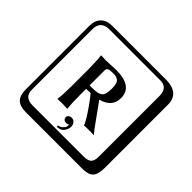

<svg xmlns="http://www.w3.org/2000/svg" viewBox="-209 -1030 1517 1517"><g transform="rotate(45 550.0 -271.0)"><path d="M536.1 -14.2Q557.1 -14.2 570.1 2.4Q583 19 583 40Q583 64 564.9 91.1Q546.9 118.2 502.9 120.1L500 106.9Q524.9 102.1 540 86.9Q555.2 71.8 557.1 63Q559.1 54.2 559.1 47.9Q559.1 43.9 557.1 40Q545.9 46.9 536.1 46.9Q515.1 46.9 506.6 37.4Q498 27.8 498 16.1Q498 4.9 508.1 -4.6Q518.1 -14.2 536.1 -14.2ZM516.1 -494.1Q478 -494.1 466.1 -486.6Q454.1 -479 454.1 -460.9V-294.9H490.2Q550.3 -294.9 573.7 -314.5Q597.2 -334 597.2 -399.9Q597.2 -432.1 591.6 -451.7Q585.9 -471.2 573.5 -480Q561 -488.8 548.6 -491.5Q536.1 -494.1 516.1 -494.1ZM454.1 -255.9V-190.9Q454.1 -90.8 460.9 -41L460 -39.1Q431.2 -41 405.8 -41L351.1 -39.1L350.1 -41Q357.9 -96.2 357.9 -190.9V-375Q357.9 -467.8 350.1 -524.9L352.1 -526.9Q379.9 -524.9 405.8 -524.9Q418 -524.9 461.9 -527.3Q505.9 -529.8 515.1 -529.8Q701.2 -529.8 701.2 -399.9Q701.2 -298.3 587.9 -269Q604.5 -247.1 668.9 -156.2Q733.4 -65.4 754.9 -41L752.9 -39.1Q737.8 -41 698.2 -41Q662.1 -41 647 -39.1Q634.8 -76.2 566.9 -172.9Q528.8 -227.5 502.4 -257.3Q481.9 -255.9 454.1 -255.9ZM249 -717.8Q204.1 -717.8 179.9 -693.8Q155.8 -669.9 155.8 -625V53.2Q155.8 136.2 249 136.2H820.8Q865.7 136.2 884.8 117.2Q903.8 98.1 903.8 53.2V-625Q903.8 -717.8 820.8 -717.8ZM1000 84Q1000 152.8 973.4 182.4Q946.8 211.9 880.9 211.9H249Q181.2 211.9 150.6 181.4Q120.1 150.9 120.1 84V-625Q120.1 -687 154.1 -720.5Q188 -753.9 249 -753.9H851.1Q920.9 -753.9 960.4 -721.9Q1000 -689.9 1000 -625Z"/></g></svg>

Font: Linux Biolinum Keyboard
Style: Regular
Weight: 700
Designer: Philipp H. Poll
Foundry: Philipp H. Poll
Version: Version 0.6.1 ; ttfautohint (v0.9)